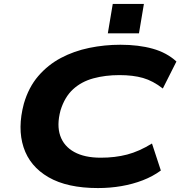

<svg xmlns="http://www.w3.org/2000/svg" viewBox="-20 -943 924 974"><path d="M477 11Q321 11 226 -44Q131 -99 99.5 -196Q68 -293 101 -417Q125 -500 174 -557Q223 -614 289 -649Q355 -684 432.5 -700Q510 -716 591 -716Q683 -716 754.5 -696Q826 -676 875 -631L806 -494Q756 -533 705.5 -547.5Q655 -562 586 -562Q514 -562 453.5 -545.5Q393 -529 350.5 -490Q308 -451 287 -383Q267 -308 285.5 -254.5Q304 -201 356.5 -172Q409 -143 491 -143Q564 -143 625 -159Q686 -175 751 -215L796 -78Q755 -48 704.5 -28.5Q654 -9 596.5 1Q539 11 477 11ZM527 -774 552 -923H710L685 -774Z"/></svg>

Font: Nunito Sans 7pt Expanded ExtraBold
Style: Italic
Weight: 800
Width: 7
Italic angle: -9°
Designer: Vernon Adams
Foundry: Vernon Adams
Version: Version 3.101;gftools[0.9.27]